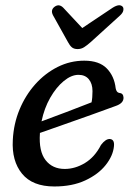

<svg xmlns="http://www.w3.org/2000/svg" viewBox="-20 -682 488 712"><path d="M402.5 -139Q399 -104 371.8 -69.8Q344.5 -35.5 296.2 -13Q248 9.5 181.5 9.5Q100.5 9.5 61.8 -37.8Q23 -85 27.5 -163Q30.5 -223 52.5 -276Q74.5 -329 111 -369.8Q147.5 -410.5 194 -433.8Q240.5 -457 292.5 -457Q348 -457 376 -428.2Q404 -399.5 409 -354.5Q412 -339 422 -337.5Q437 -336.5 438 -321Q439.5 -299 407.5 -288.5Q370 -274.5 318 -256Q266 -237.5 214.8 -219.5Q163.5 -201.5 128 -189V-187Q123.5 -121 149 -88.2Q174.5 -55.5 220 -55.5Q258.5 -55.5 295 -77.5Q331.5 -99.5 354.5 -144.5Q372 -167.5 387.5 -166.5Q405.5 -165 402.5 -139ZM271 -404.5Q244.5 -404.5 216.5 -381.5Q188.5 -358.5 166.2 -319.5Q144 -280.5 134 -232Q173.5 -246.5 226.2 -266.5Q279 -286.5 319.5 -302.5Q323 -319 323 -344Q323 -371.5 309.5 -388Q296 -404.5 271 -404.5ZM316.5 -526Q303 -514 292 -507Q281 -500 268 -500Q254 -500 246.2 -506.8Q238.5 -513.5 232 -526L176.5 -625.5Q166.5 -645 182.5 -657Q199 -669 214.5 -653.5L285 -578L398 -653.5Q423.5 -669.5 435 -657Q439 -652 437.2 -643Q435.5 -634 425 -624.5Z"/></svg>

Font: Fraunces 72pt SuperSoft
Style: Italic
Weight: 400
Italic angle: -16°
Version: Version 1.000;[b76b70a41]